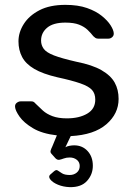

<svg xmlns="http://www.w3.org/2000/svg" viewBox="-20 -550 550 790"><path d="M267 220Q240 219 218.5 210Q197 201 187.5 189Q178 177 186 169L202 155Q211 147 217.5 151.5Q224 156 235 163Q246 170 267 170Q284 170 296 160Q308 150 308 133Q308 117 296 107.5Q284 98 267 98Q253 98 242.5 102Q232 106 224 107.5Q216 109 208 101L192 83Q186 77 188.5 69Q191 61 195 53L214 7Q153 0 115.5 -22.5Q78 -45 60.5 -70Q43 -95 42 -110Q41 -121 49 -127Q57 -133 65 -133H108Q113 -133 117 -131.5Q121 -130 127 -123Q141 -109 156.5 -95Q172 -81 196 -72Q220 -63 255 -63Q306 -63 339 -82.5Q372 -102 372 -140Q372 -165 358.5 -180Q345 -195 310.5 -207Q276 -219 216 -232Q156 -246 121 -266.5Q86 -287 71 -315.5Q56 -344 56 -380Q56 -417 78 -451.5Q100 -486 142.5 -508Q185 -530 249 -530Q301 -530 338 -517Q375 -504 399 -484.5Q423 -465 435 -446Q447 -427 448 -414Q449 -404 442 -397.5Q435 -391 426 -391H384Q377 -391 372.5 -394Q368 -397 364 -401Q354 -414 340.5 -427Q327 -440 305.5 -448.5Q284 -457 249 -457Q199 -457 174 -436Q149 -415 149 -383Q149 -364 160 -349Q171 -334 202 -322Q233 -310 294 -296Q360 -283 398 -261Q436 -239 452 -210Q468 -181 468 -143Q468 -82 417.5 -38.5Q367 5 271 10L249 56Q255 52 265.5 50Q276 48 285 48Q319 48 340.5 71.5Q362 95 362 132Q362 168 338 194.5Q314 221 267 220Z"/></svg>

Font: DVN-Rubik
Style: Regular
Weight: 400
Designer: Hubert and Fischer
Foundry: Hubert & Fischer
Version: Version 2.102